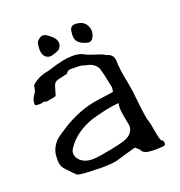

<svg xmlns="http://www.w3.org/2000/svg" viewBox="-118 -734 793 844"><g transform="rotate(-20 278.0 -312.5)"><path d="M196.8 -46.9Q209 -46.9 235.8 -51.3Q340.3 -68.4 364.3 -82Q395.5 -99.1 395.5 -128.9Q395.5 -137.2 391.1 -155.3Q382.3 -196.8 382.3 -216.8Q382.3 -230.5 385.3 -239.7Q359.9 -238.8 322.8 -231Q275.4 -220.2 253.9 -213.4Q171.9 -185.5 130.4 -125Q121.1 -111.8 121.1 -99.1Q121.1 -80.6 139.6 -64Q160.2 -46.9 191.9 -46.9ZM472.7 7.8Q448.2 7.8 435.1 5.9Q410.2 2 404.3 -14.2L385.7 -31.7Q319.8 -13.7 300.8 -7.3Q276.4 1.5 213.4 1.5Q198.7 1.5 188.5 0.5Q117.2 -0.5 105 -7.8Q99.6 -11.2 63 -50.8Q46.9 -66.9 46.9 -94.7L47.4 -108.9Q47.4 -148.4 79.6 -182.6Q85.4 -188 108.4 -203.6Q128.9 -216.3 135.7 -221.2Q214.4 -269.5 295.4 -282.7L378.4 -294.4Q381.3 -310.1 381.3 -315.4Q368.7 -380.4 361.1 -405Q353.5 -429.7 323.7 -441.4L302.2 -446.3Q288.6 -451.7 275.9 -451.7L233.4 -452.6Q221.2 -449.2 216.3 -439.5Q215.8 -438 207.8 -436.8Q199.7 -435.5 190.4 -432.9Q181.2 -430.2 172.4 -428.7Q152.8 -424.3 147.9 -405.3L135.7 -363.8Q117.7 -357.4 104 -357.4Q97.7 -354.5 92.3 -354.5Q87.9 -354.5 84 -356.4Q83 -357.4 80.1 -357.4Q78.1 -357.4 75.7 -356.9Q73.2 -356.4 70.6 -356Q67.9 -355.5 66.4 -354.7Q64.9 -354 57.6 -354Q47.9 -354 36.6 -356.4L36.1 -366.2Q36.1 -385.7 53.7 -407.7Q61 -422.9 62 -439.9Q92.3 -469.7 138.2 -477.5Q144.5 -478.5 154.3 -481.9Q223.6 -504.4 265.6 -504.4Q297.4 -504.4 320.3 -491.2Q326.7 -487.3 338.9 -482.9Q392.6 -465.8 398.2 -461.7Q403.8 -457.5 408.2 -456.1Q438.5 -448.2 439.5 -418Q440.4 -372.6 454.6 -307.6Q462.4 -265.1 466.3 -219.2Q475.6 -132.8 481.9 -120.6Q484.9 -114.3 490.7 -79.6Q500.5 -21 506.8 -20.8Q513.2 -20.5 515.6 -6.8Q515.6 4.9 506.3 5.9Q487.3 7.3 472.7 7.8ZM375.5 -605.5Q382.8 -591.8 382.8 -578.1Q382.8 -563 374 -547.9Q366.7 -535.2 354 -535.2Q351.1 -535.2 347.7 -536.1Q320.3 -542 305.7 -558.1Q295.9 -569.8 295.9 -587.9V-589.4L296.4 -594.2L296.9 -598.6L297.4 -604Q299.3 -631.8 323.7 -631.8H327.1Q362.3 -629.9 375.5 -605.5ZM187 -629.9Q215.8 -610.8 223.6 -597.7Q229.5 -586.9 229.5 -576.7Q229.5 -561.5 214.8 -548.3L212.9 -547.9L210.4 -546.4L204.1 -543.9L195.3 -541L186 -538.1Q179.2 -535.6 173.3 -535.6Q161.1 -535.6 151.4 -544.4Q138.7 -555.7 138.7 -579.6V-583L140.6 -604.5Q142.1 -619.1 162.6 -630.9Q166.5 -633.3 172.9 -633.3H174.8Q182.6 -632.8 187 -629.9Z"/></g></svg>

Font: Kurland
Style: Regular
Weight: 400
Designer: GGBot
Version: 0.22